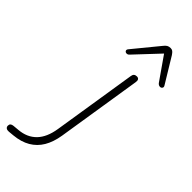

<svg xmlns="http://www.w3.org/2000/svg" viewBox="-336 -956 1010 1010"><g transform="rotate(45 169.0 -450.5)"><path d="M-49 -13Q-49 -22 -43.5 -27Q-38 -32 -27 -33L6 -36Q66 -41 102.5 -78.5Q139 -116 150 -187L224 -655Q227 -676 248 -676Q258 -676 262.5 -669.5Q267 -663 265 -651L190 -177Q181 -122 158.5 -84Q136 -46 98.5 -24Q61 -2 8 3L-23 6Q-35 7 -42 2Q-49 -3 -49 -13ZM116 -746 230 -885Q239 -897 247.5 -902Q256 -907 268 -907Q278 -907 284.5 -902Q291 -897 299 -885L384 -745Q390 -736 385 -729Q380 -722 370.5 -723Q361 -724 354 -733L264 -862L140 -730Q133 -722 124 -722.5Q115 -723 111.5 -730Q108 -737 116 -746Z"/></g></svg>

Font: SN Pro Thin
Style: Italic
Weight: 200
Italic angle: -9°
Designer: Tobias Whetton
Foundry: Supernotes
Version: Version 1.003;Glyphs 3.3 (3324)